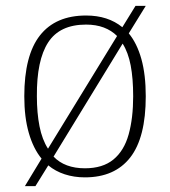

<svg xmlns="http://www.w3.org/2000/svg" viewBox="-20 -596 581 656"><path d="M122 -54Q94 -88 78.5 -141.5Q63 -195 63 -267Q63 -407 116.5 -475Q170 -543 274 -543Q349 -543 398 -503L443 -576H478L420 -482Q448 -448 463 -394.5Q478 -341 478 -267Q478 -126 425 -58Q372 10 270 10Q233 10 201 -0.5Q169 -11 145 -31L101 40H65ZM270 -21Q331 -21 367.5 -51Q404 -81 419.5 -136.5Q435 -192 435 -267Q435 -328 426.5 -372.5Q418 -417 399 -447L163 -61Q182 -41 209 -31Q236 -21 270 -21ZM380 -473Q361 -492 334.5 -502Q308 -512 274 -512Q184 -512 144.5 -451Q105 -390 106 -267Q106 -210 115 -164.5Q124 -119 144 -88Z"/></svg>

Font: Noto Serif Thai ExtraLight
Style: Regular
Weight: 250
Version: Version 2.001